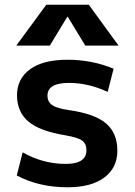

<svg xmlns="http://www.w3.org/2000/svg" viewBox="-20 -783 571 813"><path d="M265 -712 191 -590H49L176 -763H356L482 -590H341L267 -712ZM436 -394Q353 -432 272 -432Q181 -432 181 -378Q181 -352 201 -338Q221 -324 271 -317Q382 -301 429.5 -260Q477 -219 477 -145Q477 -73 422 -31.5Q367 10 266 10Q145 10 51 -40L76 -138Q161 -89 259 -89Q346 -89 346 -147Q346 -174 328 -187.5Q310 -201 257 -210Q147 -228 99.5 -269Q52 -310 52 -380Q52 -449 107 -489.5Q162 -530 266 -530Q370 -530 461 -492Z"/></svg>

Font: M PLUS 1p
Style: Bold
Weight: 700
Version: Version 1.062